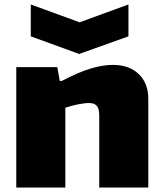

<svg xmlns="http://www.w3.org/2000/svg" viewBox="-20 -841 734 861"><path d="M118 -821 337 -741 556 -821V-678L335 -599L118 -678ZM53 -540H237L248 -478H257Q329 -516 384.5 -533Q440 -550 486 -550Q559 -550 602 -509Q645 -468 645 -398V0H425V-325Q425 -354 414 -366.5Q403 -379 380 -379Q359 -379 329.5 -373Q300 -367 273 -358V0H53Z"/></svg>

Font: Plata Sans Black
Style: Regular
Weight: 900
Designer: Pablo Impallari, Andres Torresi, & Cristiano Sobral
Foundry: Pablo Impallari, Andres Torresi, & Cristiano Sobral
Version: Version 1.00;December 28, 2019;FontCreator 12.0.0.2547 64-bi